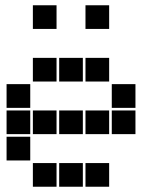

<svg xmlns="http://www.w3.org/2000/svg" viewBox="-20 -715 640 730"><path d="M106 -695Q105 -695 105 -695Q105 -695 105 -694V-606Q105 -605 105 -605Q105 -605 106 -605H194Q195 -605 195 -605Q195 -605 195 -606V-694Q195 -695 195 -695Q195 -695 194 -695ZM306 -695Q305 -695 305 -695Q305 -695 305 -694V-606Q305 -605 305 -605Q305 -605 306 -605H394Q395 -605 395 -605Q395 -605 395 -606V-694Q395 -695 395 -695Q395 -695 394 -695ZM106 -495Q105 -495 105 -495Q105 -495 105 -494V-406Q105 -405 105 -405Q105 -405 106 -405H194Q195 -405 195 -405Q195 -405 195 -406V-494Q195 -495 195 -495Q195 -495 194 -495ZM206 -495Q205 -495 205 -495Q205 -495 205 -494V-406Q205 -405 205 -405Q205 -405 206 -405H294Q295 -405 295 -405Q295 -405 295 -406V-494Q295 -495 295 -495Q295 -495 294 -495ZM306 -495Q305 -495 305 -495Q305 -495 305 -494V-406Q305 -405 305 -405Q305 -405 306 -405H394Q395 -405 395 -405Q395 -405 395 -406V-494Q395 -495 395 -495Q395 -495 394 -495ZM6 -395Q5 -395 5 -395Q5 -395 5 -394V-306Q5 -305 5 -305Q5 -305 6 -305H94Q95 -305 95 -305Q95 -305 95 -306V-394Q95 -395 95 -395Q95 -395 94 -395ZM406 -395Q405 -395 405 -395Q405 -395 405 -394V-306Q405 -305 405 -305Q405 -305 406 -305H494Q495 -305 495 -305Q495 -305 495 -306V-394Q495 -395 495 -395Q495 -395 494 -395ZM6 -295Q5 -295 5 -295Q5 -295 5 -294V-206Q5 -205 5 -205Q5 -205 6 -205H94Q95 -205 95 -205Q95 -205 95 -206V-294Q95 -295 95 -295Q95 -295 94 -295ZM106 -295Q105 -295 105 -295Q105 -295 105 -294V-206Q105 -205 105 -205Q105 -205 106 -205H194Q195 -205 195 -205Q195 -205 195 -206V-294Q195 -295 195 -295Q195 -295 194 -295ZM206 -295Q205 -295 205 -295Q205 -295 205 -294V-206Q205 -205 205 -205Q205 -205 206 -205H294Q295 -205 295 -205Q295 -205 295 -206V-294Q295 -295 295 -295Q295 -295 294 -295ZM306 -295Q305 -295 305 -295Q305 -295 305 -294V-206Q305 -205 305 -205Q305 -205 306 -205H394Q395 -205 395 -205Q395 -205 395 -206V-294Q395 -295 395 -295Q395 -295 394 -295ZM406 -295Q405 -295 405 -295Q405 -295 405 -294V-206Q405 -205 405 -205Q405 -205 406 -205H494Q495 -205 495 -205Q495 -205 495 -206V-294Q495 -295 495 -295Q495 -295 494 -295ZM6 -195Q5 -195 5 -195Q5 -195 5 -194V-106Q5 -105 5 -105Q5 -105 6 -105H94Q95 -105 95 -105Q95 -105 95 -106V-194Q95 -195 95 -195Q95 -195 94 -195ZM106 -95Q105 -95 105 -95Q105 -95 105 -94V-6Q105 -5 105 -5Q105 -5 106 -5H194Q195 -5 195 -5Q195 -5 195 -6V-94Q195 -95 195 -95Q195 -95 194 -95ZM206 -95Q205 -95 205 -95Q205 -95 205 -94V-6Q205 -5 205 -5Q205 -5 206 -5H294Q295 -5 295 -5Q295 -5 295 -6V-94Q295 -95 295 -95Q295 -95 294 -95ZM306 -95Q305 -95 305 -95Q305 -95 305 -94V-6Q305 -5 305 -5Q305 -5 306 -5H394Q395 -5 395 -5Q395 -5 395 -6V-94Q395 -95 395 -95Q395 -95 394 -95Z"/></svg>

Font: Doto Black
Style: Regular
Weight: 900
Version: Version 1.000